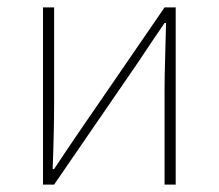

<svg xmlns="http://www.w3.org/2000/svg" viewBox="-20 -498 590 518"><path d="M96 0V-478H126V-224Q126 -184 125 -137Q124 -90 122 -42H126Q141 -65 161 -94.5Q181 -124 196 -146L424 -478H454V0H424V-254Q424 -294 425.5 -341Q427 -388 428 -436H424Q409 -414 389 -384.5Q369 -355 354 -332L126 0Z"/></svg>

Font: Source Sans 3 Variable
Style: Regular
Weight: 200
Designer: Paul D. Hunt
Foundry: Adobe Systems Incorporated
Version: Version 3.026